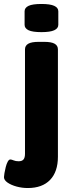

<svg xmlns="http://www.w3.org/2000/svg" viewBox="-65 -736 361 968"><path d="M75 212Q46 212 18.5 204.5Q-9 197 -27 184.5Q-45 172 -45 157Q-45 151 -42.5 136.5Q-40 122 -36 106Q-32 90 -26 79Q-20 68 -13 68Q-7 68 3.5 72.5Q14 77 29 77Q46 77 53.5 68Q61 59 61 39V-487Q61 -506 77.5 -515.5Q94 -525 130 -525H158Q194 -525 210.5 -515.5Q227 -506 227 -487V54Q227 130 187.5 171Q148 212 75 212ZM144 -574Q99 -574 79 -583.5Q59 -593 59 -611V-679Q59 -697 79 -706.5Q99 -716 144 -716Q188 -716 208.5 -706.5Q229 -697 229 -679V-611Q229 -593 208.5 -583.5Q188 -574 144 -574Z"/></svg>

Font: Asap ExtraBold
Style: Regular
Weight: 800
Designer: Pablo Cosgaya
Foundry: Omnibus-Type
Version: Version 3.001; ttfautohint (v1.8.4.7-5d5b)